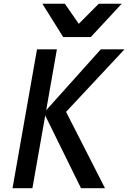

<svg xmlns="http://www.w3.org/2000/svg" viewBox="-20 -984 671 1004"><path d="M216.5 -380 149.5 0H45.5L173.5 -726H277.5L221.5 -407.5L507 -726H631L325.5 -399L529 0H403.5ZM201.5 -964.5H319L392 -859.5L496.5 -964.5H616.5L454.5 -790H310.5Z"/></svg>

Font: JuliaMono MediumItalic
Style: Regular
Weight: 500
Italic angle: -9°
Monospace: yes
Designer: cormullion
Foundry: corm
Version: Version 0.049; ttfautohint (v1.8.4)